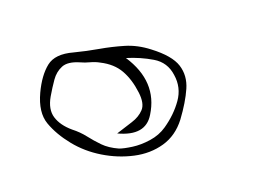

<svg xmlns="http://www.w3.org/2000/svg" viewBox="-51 -274 622 446"><g transform="rotate(-15 260.0 -51.0)"><path d="M151 -185Q181 -180 210.5 -177.5Q240 -175 269.5 -169Q299 -163 327 -145Q370 -118 381 -91.5Q392 -65 382 -35.5Q372 -6 350 30Q329 63 296 75.5Q263 88 225 83Q187 78 151.5 60.5Q116 43 90 16Q63 -12 49.5 -41.5Q36 -71 52 -115Q66 -153 87 -173Q108 -193 151 -185ZM200 23Q221 14 239.5 6.5Q258 -1 268.5 -14.5Q279 -28 273 -56Q266 -89 250.5 -111.5Q235 -134 205 -146Q194 -151 182 -153Q170 -155 159 -159Q132 -168 116.5 -160Q101 -152 91.5 -135.5Q82 -119 73 -100Q60 -72 68.5 -51Q77 -30 101 -13Q118 -2 130.5 11.5Q143 25 157.5 37.5Q172 50 195 58Q206 61 226.5 62Q247 63 270 57.5Q293 52 310 38Q338 15 354.5 -13.5Q371 -42 363 -74Q356 -106 327 -120Q298 -134 265 -141Q321 -70 285 1Q263 46 200 23Z"/></g></svg>

Font: Rock 3D
Style: Regular
Weight: 400
Version: Version 1.000